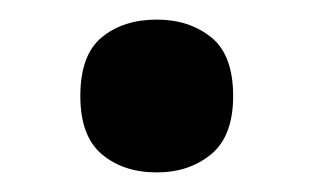

<svg xmlns="http://www.w3.org/2000/svg" viewBox="-20 -163 320 196"><path d="M62 -65Q62 -107 84 -125Q106 -143 140 -143Q173 -143 195.5 -125Q218 -107 218 -65Q218 -24 195.5 -5.5Q173 13 140 13Q106 13 84 -5.5Q62 -24 62 -65Z"/></svg>

Font: Noto Sans Khmer SemiBold
Style: Regular
Weight: 600
Version: Version 2.003